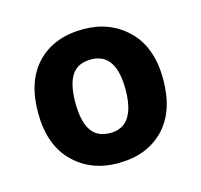

<svg xmlns="http://www.w3.org/2000/svg" viewBox="-64 -791 516 492"><g transform="rotate(-15 194.0 -544.5)"><path d="M360 -545Q360 -460 315 -413.5Q270 -367 193 -367Q121 -367 74.5 -413.5Q28 -460 28 -545Q28 -630 73 -676Q118 -722 195 -722Q266 -722 313 -676Q360 -630 360 -545ZM127 -545Q127 -496 143 -471.5Q159 -447 194 -447Q260 -447 260 -545Q260 -642 194 -642Q159 -642 143 -618Q127 -594 127 -545Z"/></g></svg>

Font: Noto Sans Balinese
Style: Bold
Weight: 700
Designer: Aditya Bayu, David Williams
Foundry: David Williams
Version: Version 2.005; ttfautohint (v1.8.4.7-5d5b)